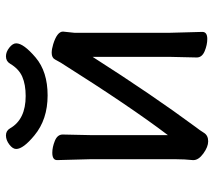

<svg xmlns="http://www.w3.org/2000/svg" viewBox="-56 -620 696 623"><g transform="rotate(-90 291.5 -309.0)"><path d="M144 19Q126 19 104.5 3.4Q83 -12.2 83 -28.8V-30.8Q85.9 -58.1 85.9 -85.9V-363.8L83 -471.2Q83 -486.8 106.9 -486.8Q125 -486.8 145.5 -478.5Q166 -470.2 166 -453.1L164.1 -363.8V-111.8Q256.8 -233.9 398.9 -459Q403.8 -466.8 409.4 -477.8Q415 -488.8 431.2 -488.8Q442.9 -488.8 459 -483.9Q500 -471.2 500 -452.1L496.1 -415V-106L499 0Q499 16.1 476.1 16.1Q457 16.1 436.5 7.6Q416 -1 416 -18.1L418 -106V-356Q294.9 -163.1 189.9 -21Q180.2 -8.8 171.6 5.1Q163.1 19 144 19ZM293 -502Q214.8 -502 163.1 -544.9Q119.1 -581.1 119.1 -604Q119.1 -615.2 133.5 -626.2Q147.9 -637.2 163.1 -637.2Q178.2 -637.2 186 -624Q214.8 -573.2 291 -573.2Q328.1 -573.2 353.5 -584.2Q378.9 -595.2 396 -624Q403.8 -637.2 419.9 -637.2Q434.1 -637.2 448 -626.2Q461.9 -615.2 461.9 -604Q461.9 -580.1 416 -541Q370.1 -502 293 -502Z"/></g></svg>

Font: LXGW WenKai Screen
Style: Regular
Weight: 400
Designer: LXGW / Fontworks Inc.
Foundry: LXGW / Fontworks Inc.
Version: Version 1.510;January 18,2025